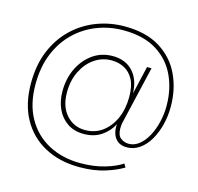

<svg xmlns="http://www.w3.org/2000/svg" viewBox="-117 -796 1111 1076"><g transform="rotate(15 439.0 -258.0)"><path d="M434 156Q320 156 233.5 110Q147 64 99 -22Q51 -108 51 -229Q51 -335 85 -417Q119 -499 178.5 -556Q238 -613 315 -642.5Q392 -672 477 -672Q601 -672 682 -622Q763 -572 802.5 -488.5Q842 -405 842 -303Q842 -248 829 -197.5Q816 -147 792.5 -107Q769 -67 735.5 -43.5Q702 -20 662 -20Q628 -20 608 -36.5Q588 -53 580.5 -78.5Q573 -104 576 -131Q553 -87 511 -58.5Q469 -30 409 -30Q354 -30 314.5 -56.5Q275 -83 254 -128.5Q233 -174 233 -231Q233 -305 262 -364.5Q291 -424 341 -459Q391 -494 455 -494Q529 -494 572.5 -447.5Q616 -401 618 -321L656 -484H682L605 -154Q602 -143 601 -132.5Q600 -122 600 -114Q600 -73 621 -57.5Q642 -42 667 -42Q700 -42 728 -64.5Q756 -87 776 -124.5Q796 -162 807 -208Q818 -254 818 -301Q818 -398 781 -477Q744 -556 668 -602.5Q592 -649 476 -649Q397 -649 325 -621.5Q253 -594 197 -540Q141 -486 109 -408Q77 -330 77 -229Q77 -115 122.5 -34Q168 47 249 90Q330 133 434 133Q511 133 574 114.5Q637 96 673 71L685 91Q645 116 581 136Q517 156 434 156ZM411 -53Q468 -53 511 -84.5Q554 -116 578.5 -171Q603 -226 603 -297Q603 -359 583 -396.5Q563 -434 529.5 -451.5Q496 -469 455 -469Q402 -469 357.5 -439Q313 -409 286 -355Q259 -301 259 -231Q259 -149 302 -101Q345 -53 411 -53Z"/></g></svg>

Font: Prodigy Sans ExtraLight
Style: Italic
Weight: 200
Italic angle: -13°
Designer: Wei Huang
Foundry: Wei Huang
Version: Version 1.003; ttfautohint (v1.8.3)